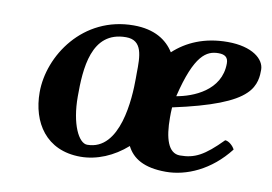

<svg xmlns="http://www.w3.org/2000/svg" viewBox="-56 -526 882 622"><g transform="rotate(10 384.5 -214.5)"><path d="M75 -173C75 -74 128 10 241 10C295 10 349 -13 393 -52C412 -14 450 10 522 10C589 10 667 -23 726 -99C721 -110 706 -124 694 -124C637 -66 606 -50 558 -50C519 -50 505 -98 505 -165C505 -170 505 -191 506 -199C632 -226 704 -255 738 -288C769 -317 769 -351 769 -369C769 -404 728 -439 647 -439C571 -439 513 -413 471 -374C448 -411 407 -439 338 -439C171 -439 75 -293 75 -173ZM199 -181C199 -271 205 -397 320 -397C375 -397 375 -344 374 -288C374 -283 374 -277 374 -271C374 -206 365 -32 256 -32C228 -32 199 -90 199 -181ZM656 -370C656 -280 566 -246 513 -237C547 -378 585 -398 624 -398C645 -398 656 -390 656 -370Z"/></g></svg>

Font: Libertinus Serif
Style: Bold Italic
Weight: 700
Italic angle: -12°
Designer: Philipp H. Poll, Khaled Hosny
Foundry: Caleb Maclennan
Version: Version 7.050;RELEASE